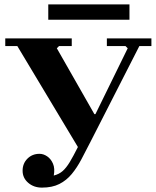

<svg xmlns="http://www.w3.org/2000/svg" viewBox="-20 -845 710 875"><path d="M171 10Q134 10 108.5 -12Q83 -34 83 -67Q83 -100 105 -122Q127 -144 160 -144Q178 -144 195 -132.5Q212 -121 221.5 -99Q231 -77 225 -45Q249 -51 265.5 -65.5Q282 -80 298 -106.5Q314 -133 335 -175L59 -635H4V-670H307V-635H249L239 -625L410 -325H415L562 -625L552 -635H467V-670H670V-635H615L393 -200Q371 -157 351 -119Q331 -81 307 -52Q283 -23 250.5 -6.5Q218 10 171 10ZM200 -825H570V-755H200Z"/></svg>

Font: Brygada 1918
Style: Bold
Weight: 700
Designer: Mateusz Machalski | Borys Kosmynka | Przemek Hoffer
Foundry: NIEPODLEGLA 2018
Version: Version 3.006